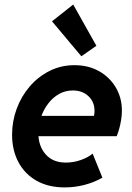

<svg xmlns="http://www.w3.org/2000/svg" viewBox="-20 -818 581 846"><path d="M265.6 7.8Q193.4 7.8 141.4 -21.5Q89.4 -50.8 61.3 -103.3Q33.2 -155.8 33.2 -224.6Q33.2 -283.7 53.5 -338.6Q73.7 -393.6 110.8 -436.8Q147.9 -480 198.2 -505.4Q248.5 -530.8 308.1 -530.8Q369.6 -530.8 416.7 -504.2Q463.9 -477.5 490.5 -432.1Q517.1 -386.7 517.1 -331.1Q517.1 -311.5 513.9 -291Q510.7 -270.5 505.6 -251.7Q500.5 -232.9 494.1 -217.8H127.9L145 -307.6H394Q395.5 -313.5 396 -319.1Q396.5 -324.7 396.5 -329.1Q396.5 -369.1 369.6 -394.3Q342.8 -419.4 300.8 -419.4Q267.6 -419.4 239.7 -403.6Q211.9 -387.7 191.7 -360.8Q171.4 -334 160.2 -300.5Q148.9 -267.1 148.9 -232.4Q148.9 -174.8 180.9 -138.2Q212.9 -101.6 270 -101.6Q303.7 -101.6 336.2 -113Q368.7 -124.5 388.2 -141.1L431.2 -35.2Q395.5 -14.6 352.5 -3.4Q309.6 7.8 265.6 7.8ZM338.5 -570 209.2 -724.1 302.6 -798 404.7 -616.3Z"/></svg>

Font: Reddit Sans
Style: Italic
Weight: 400
Italic angle: -11.25°
Designer: Stephen Hutchings
Version: Version 1.013